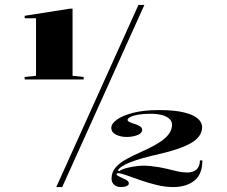

<svg xmlns="http://www.w3.org/2000/svg" viewBox="-20 -743 920 778"><path d="M80 -421V-431L126 -436V-669H80V-679L264 -708H274V-436L319 -431V-421ZM470 15Q453 15 442.5 5.5Q432 -4 432 -19Q432 -46 449 -65Q466 -84 493.5 -99Q521 -114 551 -127Q619 -157 648 -182.5Q677 -208 677 -238Q677 -252 666 -262Q655 -272 635.5 -277Q616 -282 589 -282Q562 -282 541 -278.5Q520 -275 508.5 -269Q497 -263 497 -257Q497 -252 506 -248Q515 -244 526.5 -240.5Q538 -237 547 -231.5Q556 -226 556 -217Q556 -203 536.5 -195.5Q517 -188 493 -188Q469 -188 450 -197.5Q431 -207 431 -225Q431 -242 454 -258.5Q477 -275 520 -286Q563 -297 624 -297Q687 -297 725.5 -287.5Q764 -278 781.5 -262.5Q799 -247 799 -228Q799 -190 756 -164.5Q713 -139 626 -119Q550 -102 509 -86Q468 -70 457 -52L464 -50Q476 -58 496 -63Q516 -68 540.5 -70.5Q565 -73 591 -70Q628 -66 654 -59.5Q680 -53 700 -48.5Q720 -44 739 -44Q763 -44 776.5 -56.5Q790 -69 790 -93H800Q800 -36 767 -10.5Q734 15 682 15Q649 15 614.5 6.5Q580 -2 548.5 -13Q517 -24 493.5 -32.5Q470 -41 459 -41Q452 -41 452 -37Q452 -33 464.5 -27Q477 -21 489.5 -15Q502 -9 502 0Q502 7 493 11Q484 15 470 15ZM208 15 541 -723H565L232 15Z"/></svg>

Font: Kalnia Expanded Medium
Style: Regular
Weight: 500
Width: 7
Designer: Frida Medrano
Foundry: Frida Medrano
Version: Version 1.105